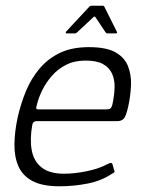

<svg xmlns="http://www.w3.org/2000/svg" viewBox="-20 -647 498 672"><path d="M42 -237Q53 -285 71 -328.5Q89 -372 118.5 -407Q148 -442 190 -462Q232 -482 291 -482Q352 -482 384 -464Q416 -446 428 -415.5Q440 -385 438.5 -348.5Q437 -312 429 -275Q421 -239 412.5 -231Q404 -223 391 -223H107Q105 -223 100 -221Q95 -219 93 -210Q84 -160 91 -121.5Q98 -83 125.5 -61Q153 -39 204 -39Q240 -39 282.5 -47.5Q325 -56 355 -72Q360 -75 366 -76.5Q372 -78 374 -71L380 -50Q382 -46 380 -44Q378 -42 372 -39Q335 -14 286.5 -4.5Q238 5 188 5Q128 5 93.5 -13.5Q59 -32 44.5 -65Q30 -98 30.5 -142Q31 -186 42 -237ZM374 -284Q380 -313 381 -340Q382 -367 372.5 -388.5Q363 -410 341 -422.5Q319 -435 280 -435Q241 -435 212 -420.5Q183 -406 162 -382Q141 -358 128 -331.5Q115 -305 109 -280Q106 -271 107 -267.5Q108 -264 116 -264Q175 -264 233.5 -264Q292 -264 352 -264Q362 -264 366.5 -267.5Q371 -271 374 -284ZM213 -530Q210 -530 210 -532Q210 -534 211 -536L293 -624Q296 -627 300 -627H339Q344 -627 345 -624L389 -536Q391 -534 389.5 -532Q388 -530 385 -530H356Q352 -530 350 -533L314 -587Q311 -591 307 -587L249 -533Q246 -530 242 -530Z"/></svg>

Font: Glory Light
Style: Italic
Weight: 300
Italic angle: -12°
Version: Version 1.011